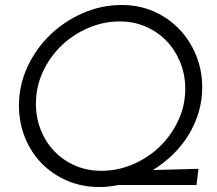

<svg xmlns="http://www.w3.org/2000/svg" viewBox="-20 -742 871 770"><path d="M56 -319Q56 -400 90 -473.5Q124 -547 181 -602Q238 -657 312.5 -689.5Q387 -722 468 -722Q538 -722 597 -696Q656 -670 699 -625Q742 -580 766.5 -520Q791 -460 791 -392Q791 -339 776.5 -291Q762 -243 736 -200.5Q710 -158 673.5 -122.5Q637 -87 593 -60L776 -65L768 0H455Q435 4 416.5 6Q398 8 378 8Q308 8 249 -17.5Q190 -43 147 -87Q104 -131 80 -191Q56 -251 56 -319ZM124 -326Q124 -270 143.5 -221Q163 -172 198 -135.5Q233 -99 281 -78Q329 -57 386 -57Q452 -57 513 -83Q574 -109 620.5 -154Q667 -199 695 -259Q723 -319 723 -386Q723 -442 703 -491.5Q683 -541 648 -577.5Q613 -614 565 -635Q517 -656 460 -656Q394 -656 333 -629.5Q272 -603 225.5 -558Q179 -513 151.5 -453Q124 -393 124 -326Z"/></svg>

Font: Josefin Sans
Style: Italic
Weight: 400
Italic angle: -7.5°
Designer: Santiago Orozco
Foundry: Typemade